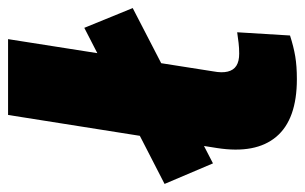

<svg xmlns="http://www.w3.org/2000/svg" viewBox="-195 -585 756 476"><g transform="rotate(-90 183.0 -347.0)"><path d="M225 11Q125 11 82 -40Q39 -91 54 -187L136 -705H324L244 -196Q240 -175 243.5 -160.5Q247 -146 258 -139Q269 -132 288 -132Q302 -132 314.5 -133.5Q327 -135 341 -137L333 -6Q305 3 281 7Q257 11 225 11ZM16 -197 -35 -317 352 -516 401 -396Z"/></g></svg>

Font: Nunito Sans 8pt Black
Style: Italic
Weight: 900
Italic angle: -9°
Version: Version 3.101;gftools[0.9.27]